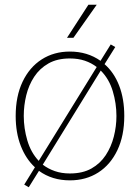

<svg xmlns="http://www.w3.org/2000/svg" viewBox="-20 -748 587 808"><path d="M82 29 127 -44Q89 -79 67.5 -134Q46 -189 46 -260Q46 -343 75 -404Q104 -465 155.5 -498Q207 -531 274 -531Q348 -531 403 -492L446 -561L465 -550L420 -478Q460 -443 481.5 -387.5Q503 -332 503 -260Q503 -177 474 -116Q445 -55 393.5 -22Q342 11 274 11Q199 11 144 -29L101 40ZM80 -260Q80 -208 95 -157Q110 -106 143 -71L387 -466Q365 -483 337 -492.5Q309 -502 274 -502Q221 -502 184 -481Q147 -460 124 -425Q101 -390 90.5 -347Q80 -304 80 -260ZM274 -18Q328 -18 365 -39Q402 -60 425 -95Q448 -130 459 -173Q470 -216 470 -260Q470 -313 454.5 -364.5Q439 -416 404 -451L160 -55Q182 -38 210.5 -28Q239 -18 274 -18ZM262 -589 352 -728H387L289 -589Z"/></svg>

Font: Murecho ExtraLight
Style: Regular
Weight: 200
Designer: Neil Summerour
Foundry: Positype
Version: Version 1.010; ttfautohint (v1.8.3)